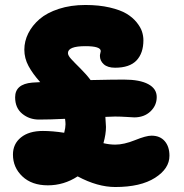

<svg xmlns="http://www.w3.org/2000/svg" viewBox="-20 -710 740 774"><path d="M137.2 -228Q98.1 -228 69.6 -251.5Q41 -274.9 41 -317.9Q41 -371.1 109.9 -377Q114.7 -377.4 125.7 -377.9Q136.7 -378.4 142.1 -378.9Q111.8 -412.6 95 -443.8Q78.1 -475.1 78.1 -509.8Q78.1 -543.9 94 -575.7Q109.9 -607.4 139.6 -633.1Q169.4 -658.7 217.3 -674.3Q265.1 -689.9 324.2 -689.9Q378.9 -689.9 421.9 -679.9Q464.8 -669.9 489.7 -655Q514.6 -640.1 530.8 -620.1Q546.9 -600.1 552.5 -582.5Q558.1 -564.9 558.1 -547.9Q558.1 -495.6 530.3 -466.3Q502.4 -437 443.8 -437Q414.1 -437 398.4 -450.9Q382.8 -464.8 382.8 -484.9Q382.8 -489.7 384.5 -495.8Q386.2 -502 386.2 -503.9Q386.2 -523.9 324.2 -523.9Q253.9 -523.9 253.9 -496.1Q253.9 -486.3 266.8 -472.2Q279.8 -458 304 -434.1Q328.1 -410.2 345.2 -387.2Q435.1 -389.2 479 -389.2Q543.5 -389.2 577.6 -370.8Q611.8 -352.5 611.8 -318.8Q611.8 -284.7 586.4 -260.7Q561 -236.8 521 -236.8Q517.6 -236.8 491.7 -238.5Q465.8 -240.2 443.8 -240.2Q427.7 -240.2 404.8 -238.8Q407.2 -205.6 407.2 -198.2Q407.2 -169.4 397 -132.8Q421.4 -127 444.8 -127Q479.5 -127 524.2 -145Q568.8 -163.1 590.8 -163.1Q625 -163.1 644 -141.1Q663.1 -119.1 663.1 -82Q663.1 -30.3 605 6.8Q546.9 43.9 444.8 43.9Q373 43.9 293 1Q237.8 37.1 172.9 37.1Q108.4 37.1 70.3 1.2Q32.2 -34.7 32.2 -86.9Q32.2 -129.9 64.5 -156Q96.7 -182.1 152.8 -182.1Q191.9 -182.1 238.8 -174.8Q244.1 -195.3 244.1 -209Q244.1 -217.3 242.2 -231Q182.1 -228 137.2 -228Z"/></svg>

Font: Shantell Sans Irregular Bouncy
Style: Regular
Weight: 800
Designer: Stephen Nixon, Anya Danilova, Shantell Martin
Foundry: Arrow Type
Version: Version 1.006;[9816181b4]